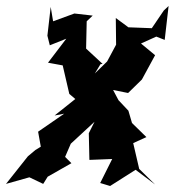

<svg xmlns="http://www.w3.org/2000/svg" viewBox="-30 -585 582 640"><path d="M305 -371 312 -372 257 -423 259 -514 279 -533 218 -540 147 -514 139 -562 128 -466 136 -434 191 -456 130 -376 179 -367 201 -272 221 -255 152 -200 184 -206 97 -146 106 -96 88 -85 63 -64 -10 28 68 6 114 28 129 4 208 -41 187 -62 206 -106 285 -179 266 -141 268 -52 344 -55 304 25 337 35 422 -19 487 30 434 -22 414 -108 458 -128 410 -175 398 -216 365 -251 347 -285 397 -275 443 -320 487 -401 440 -440 491 -463 519 -452 532 -565 516 -550 476 -491 398 -494 356 -525 357 -436 327 -380 286 -340Z"/></svg>

Font: Asimov Aggro
Style: CondIt
Weight: 500
Designer: Google
Version: Version 2.000980; 2014